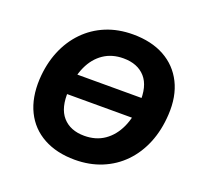

<svg xmlns="http://www.w3.org/2000/svg" viewBox="-125 -859 1066 1013"><g transform="rotate(20 407.5 -352.5)"><path d="M157 -301 175 -416H692L673 -301ZM392 11Q290 11 216 -29.5Q142 -70 105 -145.5Q68 -221 73 -325Q78 -413 107.5 -484.5Q137 -556 187.5 -608Q238 -660 306 -688Q374 -716 457 -716Q560 -716 633.5 -675.5Q707 -635 744.5 -560Q782 -485 776 -382Q771 -293 741.5 -221Q712 -149 661.5 -97Q611 -45 542.5 -17Q474 11 392 11ZM396 -125Q461 -125 508 -157.5Q555 -190 582 -248.5Q609 -307 612 -385Q618 -483 575 -531.5Q532 -580 452 -580Q388 -580 341 -548Q294 -516 267.5 -458Q241 -400 237 -321Q231 -223 274 -174Q317 -125 396 -125Z"/></g></svg>

Font: Nunito Sans 10pt ExtraBold
Style: Italic
Weight: 800
Italic angle: -9°
Designer: Vernon Adams
Foundry: Vernon Adams
Version: Version 3.101;gftools[0.9.27]